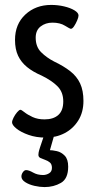

<svg xmlns="http://www.w3.org/2000/svg" viewBox="-20 -550 393 780"><path d="M165 9Q127 9 96 -2Q65 -13 47 -27.5Q29 -42 29 -53Q29 -60 35 -72Q41 -84 49.5 -94Q58 -104 63 -104Q67 -104 79.5 -94Q92 -84 112.5 -74.5Q133 -65 161 -65Q197 -65 217 -83Q237 -101 237 -138Q237 -176 213.5 -199.5Q190 -223 149 -243Q114 -258 90 -277.5Q66 -297 53.5 -323.5Q41 -350 41 -388Q41 -452 83 -491Q125 -530 188 -530Q215 -530 240.5 -524Q266 -518 282.5 -508Q299 -498 299 -487Q299 -480 293.5 -467Q288 -454 281 -443.5Q274 -433 268 -433Q264 -433 244 -445.5Q224 -458 193 -458Q165 -458 145 -442.5Q125 -427 125 -397Q125 -360 147 -338Q169 -316 200 -300Q238 -282 265 -261Q292 -240 305.5 -211Q319 -182 319 -140Q319 -94 298 -60.5Q277 -27 242.5 -9Q208 9 165 9ZM161 210Q142 210 120 205Q98 200 82.5 190Q67 180 67 167Q67 158 73 149.5Q79 141 86 141Q97 141 114.5 151Q132 161 155 161Q168 161 179.5 154Q191 147 191 132Q191 117 182.5 110Q174 103 163.5 99.5Q153 96 144.5 92Q136 88 136 79Q136 75 137 69Q138 63 143 47.5Q148 32 159 0H200L180 70L169 60H181Q193 60 211 64Q229 68 243 82.5Q257 97 257 127Q257 176 227.5 193Q198 210 161 210Z"/></svg>

Font: Asap Condensed VF Beta
Style: Regular
Weight: 400
Designer: Pablo Cosgaya
Foundry: Omnibus-Type
Version: Version 1.008